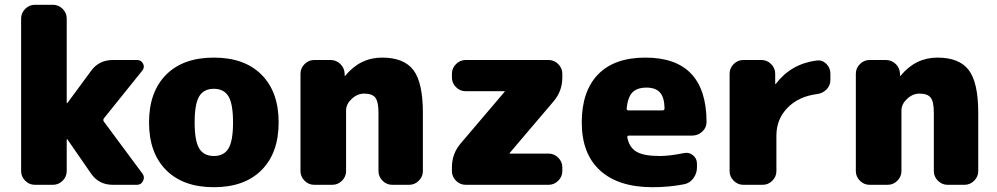

<svg xmlns="http://www.w3.org/2000/svg" viewBox="-20 -770 4154 800"><path d="M413 -263 574 -46Q584 -32 576 -16Q568 0 551 0H450Q392 0 360 -46L261 -189Q261 -190 259 -190Q258 -190 258 -189V-57Q258 -34 241 -17Q224 0 201 0H125Q102 0 85 -17Q68 -34 68 -57V-693Q68 -716 85 -733Q102 -750 125 -750H201Q224 -750 241 -733Q258 -716 258 -693V-341Q258 -340 259 -340L261 -341L359 -474Q392 -520 450 -520H551Q568 -520 576 -505Q584 -490 573 -476L413 -277Q408 -270 413 -263Z M810 -151.5Q829 -120 871 -120Q913 -120 932 -151.5Q951 -183 951 -260Q951 -337 932 -368.5Q913 -400 871 -400Q829 -400 810 -368.5Q791 -337 791 -260Q791 -183 810 -151.5ZM672 -458.5Q743 -530 871 -530Q999 -530 1070 -458.5Q1141 -387 1141 -260Q1141 -133 1070 -61.5Q999 10 871 10Q743 10 672 -61.5Q601 -133 601 -260Q601 -387 672 -458.5Z M1742 -300V-57Q1742 -34 1725 -17Q1708 0 1685 0H1614Q1591 0 1574 -17Q1557 -34 1557 -57V-300Q1557 -346 1544 -363Q1531 -380 1497 -380Q1469 -380 1445.5 -358Q1422 -336 1422 -310V-57Q1422 -34 1405 -17Q1388 0 1365 0H1289Q1266 0 1249 -17Q1232 -34 1232 -57V-463Q1232 -486 1249 -503Q1266 -520 1289 -520H1357Q1381 -520 1398 -503.5Q1415 -487 1416 -463V-455Q1416 -454 1417 -454Q1419 -454 1419 -455Q1481 -530 1572 -530Q1663 -530 1702.5 -478Q1742 -426 1742 -300Z M2266 -520Q2289 -520 2306 -503Q2323 -486 2323 -463V-447Q2323 -390 2286 -347L2104 -133Q2103 -132 2103 -131Q2103 -130 2104 -130H2266Q2289 -130 2306 -113Q2323 -96 2323 -73V-57Q2323 -34 2306 -17Q2289 0 2266 0H1920Q1897 0 1880 -17Q1863 -34 1863 -57V-73Q1863 -130 1900 -173L2082 -387Q2083 -388 2083 -389Q2083 -390 2082 -390H1920Q1897 -390 1880 -407Q1863 -424 1863 -447V-463Q1863 -486 1880 -503Q1897 -520 1920 -520Z M2740 -310Q2749 -310 2749 -319Q2748 -365 2729.5 -385Q2711 -405 2674 -405Q2635 -405 2615.5 -385.5Q2596 -366 2591 -318Q2591 -310 2599 -310ZM2669 -530Q2923 -530 2924 -262Q2924 -238 2906 -221.5Q2888 -205 2863 -205H2601Q2592 -205 2594 -196Q2603 -154 2633.5 -137Q2664 -120 2729 -120Q2770 -120 2829 -132Q2850 -137 2867 -123.5Q2884 -110 2884 -88V-72Q2884 -47 2868.5 -26.5Q2853 -6 2829 -2Q2768 10 2699 10Q2557 10 2480.5 -59.5Q2404 -129 2404 -260Q2404 -390 2472 -460Q2540 -530 2669 -530Z M3383 -518Q3406 -521 3423 -504Q3440 -487 3440 -463V-437Q3440 -414 3424 -397.5Q3408 -381 3384 -378Q3307 -368 3261 -320.5Q3215 -273 3215 -205V-57Q3215 -34 3198 -17Q3181 0 3158 0H3077Q3054 0 3037 -17Q3020 -34 3020 -57V-463Q3020 -486 3037 -503Q3054 -520 3077 -520H3153Q3176 -520 3193 -503Q3210 -486 3210 -463V-421Q3210 -420 3211 -420Q3212 -420 3213 -421Q3276 -504 3383 -518Z M4056 -300V-57Q4056 -34 4039 -17Q4022 0 3999 0H3928Q3905 0 3888 -17Q3871 -34 3871 -57V-300Q3871 -346 3858 -363Q3845 -380 3811 -380Q3783 -380 3759.5 -358Q3736 -336 3736 -310V-57Q3736 -34 3719 -17Q3702 0 3679 0H3603Q3580 0 3563 -17Q3546 -34 3546 -57V-463Q3546 -486 3563 -503Q3580 -520 3603 -520H3671Q3695 -520 3712 -503.5Q3729 -487 3730 -463V-455Q3730 -454 3731 -454Q3733 -454 3733 -455Q3795 -530 3886 -530Q3977 -530 4016.5 -478Q4056 -426 4056 -300Z"/></svg>

Font: Rounded Mplus 1c Black
Style: Regular
Weight: 900
Version: Version 1.059.20150529